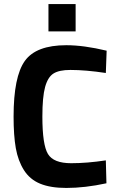

<svg xmlns="http://www.w3.org/2000/svg" viewBox="-20 -915 583 947"><path d="M502 -124 505 -11Q399 12 307 12Q229 12 178 -9Q127 -30 98 -76Q69 -122 58 -184Q47 -246 47 -340Q47 -537 102.5 -614.5Q158 -692 307 -692Q393 -692 506 -665L502 -555Q403 -570 327 -570Q272 -570 244 -552.5Q216 -535 202.5 -486Q189 -437 189 -340Q189 -201 216.5 -155.5Q244 -110 331 -110Q409 -110 502 -124ZM219 -760V-895H353V-760Z"/></svg>

Font: TitilliumText
Style: ExtraBold
Weight: 800
Designer: Accademia di Belle Arti di Urbino and others
Foundry: Accademia di Belle Arti di Urbino and others.
Version: Version 60.001